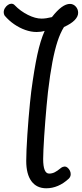

<svg xmlns="http://www.w3.org/2000/svg" viewBox="-23 -1000 440 1032"><path d="M226 12Q174 12 146 -26Q118 -64 118 -135Q118 -158 119.5 -195Q121 -232 124 -275.5Q127 -319 130.5 -363Q134 -407 138 -445.5Q142 -484 145 -509Q161 -629 177.5 -705.5Q194 -782 217 -834Q207 -831 196 -829.5Q185 -828 174 -828Q144 -828 113 -839Q82 -850 53.5 -869.5Q25 -889 2 -916Q-3 -924 -3 -934Q-3 -946 3.5 -956.5Q10 -967 19.5 -973.5Q29 -980 38 -980Q49 -980 56 -972Q87 -940 127 -920Q167 -900 200 -900Q213 -900 226 -902Q239 -904 256 -908Q284 -944 308 -961.5Q332 -979 353 -979Q371 -979 384 -965Q397 -951 397 -931Q397 -911 378 -891.5Q359 -872 321 -855Q301 -823 286 -777Q271 -731 258.5 -665.5Q246 -600 235 -507Q231 -473 227.5 -432.5Q224 -392 220.5 -349.5Q217 -307 214.5 -267.5Q212 -228 210.5 -196Q209 -164 209 -146Q209 -106 217 -86.5Q225 -67 241 -67Q257 -67 271 -74Q285 -81 303 -96Q309 -101 315 -103Q321 -105 325 -105Q333 -105 340.5 -98.5Q348 -92 352.5 -83Q357 -74 357 -64Q357 -50 347 -40Q319 -14 288.5 -1Q258 12 226 12Z"/></svg>

Font: Playpen Sans Thai
Style: Regular
Weight: 400
Designer: Sirin Gunkloy, Laura Meseguer, Veronika Burian, José Scaglione
Foundry: TypeTogether
Version: Version 2.000